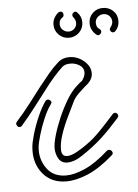

<svg xmlns="http://www.w3.org/2000/svg" viewBox="-55 -576 445 617"><g transform="rotate(-5 168.0 -267.5)"><path d="M144 -55Q124 -55 115 -70.5Q106 -86 106 -105Q106 -120 113.5 -146Q121 -172 133.5 -201Q146 -230 161.5 -256Q177 -282 194 -297Q203 -306 213 -313Q223 -327 223 -339Q223 -354 209.5 -362.5Q196 -371 180 -371Q163 -371 154 -363Q140 -350 124.5 -332.5Q109 -315 92 -292Q74 -269 54 -242.5Q34 -216 8 -186Q5 -182 0 -182Q-5 -182 -8.5 -188Q-12 -194 -8 -199Q18 -228 38.5 -255Q59 -282 76 -304Q94 -327 109.5 -345.5Q125 -364 141 -378Q156 -392 178 -392Q204 -392 225 -374.5Q246 -357 246 -334Q246 -314 225 -297L220 -293Q210 -284 199.5 -274Q189 -264 182 -252Q171 -229 157.5 -201.5Q144 -174 135 -147Q126 -120 126 -99Q126 -76 144 -76Q157 -76 174.5 -85.5Q192 -95 208 -106.5Q224 -118 232 -125Q254 -144 302 -198Q305 -201 309 -201Q314 -201 317.5 -195.5Q321 -190 316 -184Q285 -149 258 -124Q231 -99 192 -73Q177 -63 165 -59Q153 -55 144 -55ZM135 5Q86 5 58.5 -29Q31 -63 35 -113Q36 -128 44 -155.5Q52 -183 64.5 -211.5Q77 -240 90 -258Q93 -262 98 -262Q103 -262 107 -257Q111 -252 106 -246Q94 -230 82.5 -203Q71 -176 63.5 -150Q56 -124 55 -111Q52 -74 73 -44Q94 -14 136 -14Q162 -14 197 -29.5Q232 -45 273 -82Q275 -84 279 -84Q286 -84 289.5 -77.5Q293 -71 287 -66Q244 -28 205.5 -11.5Q167 5 135 5ZM183 -454Q164 -454 150.5 -467.5Q137 -481 137 -500Q137 -522 156 -538Q160 -540 162 -540Q172 -540 172 -529Q172 -524 168 -521Q157 -515 157 -500Q157 -489 165 -481.5Q173 -474 184 -474Q195 -474 202.5 -481.5Q210 -489 210 -500Q210 -509 203 -518Q200 -521 200 -525Q200 -531 206 -534.5Q212 -538 217 -532Q230 -519 230 -500Q230 -481 216.5 -467.5Q203 -454 183 -454ZM272 -456Q253 -472 253 -494Q253 -514 266.5 -527Q280 -540 299 -540Q319 -540 332.5 -527Q346 -514 346 -494Q346 -475 333 -462Q330 -459 326 -459Q321 -459 317.5 -464.5Q314 -470 319 -476Q326 -485 326 -494Q326 -505 318.5 -512.5Q311 -520 300 -520Q289 -520 281 -512.5Q273 -505 273 -494Q273 -479 284 -473Q288 -470 288 -465Q288 -460 283 -456Q278 -452 272 -456Z"/></g></svg>

Font: Neonderthaw
Style: Regular
Weight: 400
Designer: Robert E. Leuschke
Foundry: Robert E. Leuschke
Version: Version 1.010; ttfautohint (v1.8.3)